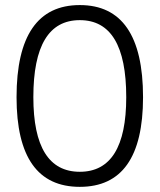

<svg xmlns="http://www.w3.org/2000/svg" viewBox="-20 -723 626 753"><path d="M293 9.8C457.5 9.8 541 -106.4 541 -341.8C541 -583 457.5 -703.1 293 -703.1C128.4 -703.1 44.9 -583 44.9 -341.8C44.9 -106.4 128.4 9.8 293 9.8ZM293 -49.3C171.9 -49.3 110.8 -147 110.8 -341.8C110.8 -543.9 171.9 -644 293 -644C414.1 -644 475.1 -543.9 475.1 -341.8C475.1 -147 414.1 -49.3 293 -49.3Z"/></svg>

Font: Cascadia Code PL Light
Style: Regular
Weight: 300
Monospace: yes
Designer: Aaron Bell
Foundry: Saja Typeworks
Version: Version 2404.023